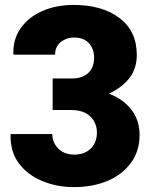

<svg xmlns="http://www.w3.org/2000/svg" viewBox="-20 -741 585 771"><path d="M277.8 10.3Q207 10.3 149.4 -14.2Q90.3 -38.6 55.7 -85.2Q21 -131.8 22.5 -199.7L22.9 -202.6H189.9Q189.9 -179.7 200.7 -161.6Q211.4 -142.6 231.2 -131.3Q251 -120.1 277.8 -120.1Q319.8 -120.1 344.5 -144.5Q369.1 -168.9 369.1 -208Q369.1 -248 342.3 -273.7Q315.4 -299.3 264.2 -299.3H191.4V-425.8H269Q298.3 -425.8 317.9 -436.5Q357.9 -457.5 357.9 -509.3Q357.9 -544.4 337.2 -567.4Q316.4 -590.3 277.8 -590.3Q255.9 -590.3 238.8 -581.5Q201.2 -563 201.2 -521.5H34.7L33.7 -524.4Q31.7 -583 63 -627.4Q93.8 -671.9 149.4 -696.5Q205.1 -721.2 275.9 -721.2Q390.1 -721.2 459.7 -668.7Q529.3 -616.2 529.3 -520.5Q529.3 -467.3 501.2 -429.4Q473.1 -391.6 417.5 -364.7Q473.6 -343.8 507.1 -301.3Q540.5 -258.8 540.5 -199.7Q540.5 -134.3 506.3 -87.9Q472.2 -40.5 412.8 -15.1Q353.5 10.3 277.8 10.3Z"/></svg>

Font: Hanuman Black
Style: Regular
Weight: 900
Designer: Danh Hong
Version: Version 8.002; ttfautohint (v1.8.3)